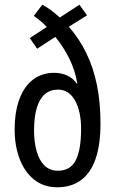

<svg xmlns="http://www.w3.org/2000/svg" viewBox="-20 -782 487 812"><path d="M159 -762Q178 -752 196 -738.5Q214 -725 233 -708L316 -762L348 -717L271 -669Q315 -619 345 -557.5Q375 -496 390 -422Q405 -348 405 -259Q405 -171 384.5 -111Q364 -51 323 -20.5Q282 10 222 10Q164 10 123.5 -23Q83 -56 62.5 -111.5Q42 -167 42 -233Q42 -310 62.5 -364Q83 -418 120.5 -446Q158 -474 208 -474Q229 -474 246.5 -469Q264 -464 278.5 -454.5Q293 -445 304 -429L307 -430Q297 -486 273 -534.5Q249 -583 214 -626L137 -576L106 -621L178 -668Q165 -682 151 -693.5Q137 -705 123 -715ZM225 -403Q192 -403 169.5 -383.5Q147 -364 135.5 -325.5Q124 -287 124 -230Q124 -183 134.5 -144Q145 -105 167.5 -82.5Q190 -60 225 -60Q278 -60 300.5 -104.5Q323 -149 323 -238Q323 -272 317 -301.5Q311 -331 299 -354Q287 -377 268.5 -390Q250 -403 225 -403Z"/></svg>

Font: Noto Sans Thai ExtraCondensed
Style: Regular
Weight: 400
Width: 2
Designer: Monotype Design Team
Foundry: Monotype Imaging Inc.
Version: Version 2.002